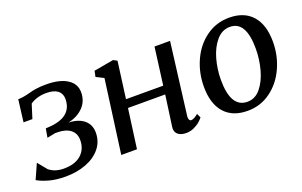

<svg xmlns="http://www.w3.org/2000/svg" viewBox="-73 -870 1863 1183"><g transform="rotate(-20 858.5 -278.5)"><path d="M154 -551Q182 -559 208.5 -563Q235 -567 274 -567Q362 -567 411.5 -535.5Q461 -504 461 -448Q461 -390 423 -351Q385 -312 323 -299Q388 -297 424.5 -266.5Q461 -236 461 -184Q461 -125 425.5 -81.5Q390 -38 329.5 -15Q269 8 195 8Q133 8 87 -5Q41 -18 12 -35L56 -133L105 -73Q143 -42 201 -42Q275 -42 315 -78Q355 -114 355 -174Q355 -218 323 -242.5Q291 -267 225 -266L170 -255L180 -313L219 -316Q356 -331 356 -443Q356 -478 331 -497.5Q306 -517 256 -517Q196 -517 151 -487L122 -395H64L82 -540Q112 -540 154 -551Z M1024 -79Q1024 -67 1028.5 -60.5Q1033 -54 1039 -54Q1058 -54 1086 -78L1099 -51Q1093 -42 1077 -27.5Q1061 -13 1036.5 -1.5Q1012 10 985 10Q953 10 933.5 -4Q914 -18 914 -45L915 -56L943 -258H699L664 0H561L626 -481L576 -506L584 -544L713 -567L738 -554L706 -313H950L982 -558H1084L1025 -89Z M1678 -337Q1678 -246 1641.5 -166Q1605 -86 1538.5 -37.5Q1472 11 1388 11Q1289 11 1236 -49Q1183 -109 1183 -220Q1183 -312 1219.5 -392Q1256 -472 1322.5 -520Q1389 -568 1473 -568Q1572 -568 1625 -508Q1678 -448 1678 -337ZM1296 -224Q1296 -42 1405 -42Q1456 -42 1492 -86Q1528 -130 1546 -197Q1564 -264 1564 -333Q1564 -513 1459 -513Q1407 -513 1370 -469.5Q1333 -426 1314.5 -359.5Q1296 -293 1296 -224Z"/></g></svg>

Font: Koeln Type Serif
Style: Italic
Weight: 400
Italic angle: -8°
Designer: Eben Sorkin
Foundry: Eben Sorkin
Version: Version 2.002